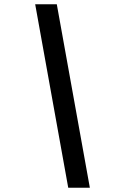

<svg xmlns="http://www.w3.org/2000/svg" viewBox="-20 -732 590 906"><path d="M302 154 146 -712H248L404 154Z"/></svg>

Font: Codetta
Style: Bold Italic
Weight: 700
Italic angle: -11°
Designer: Ulrich Proeller
Foundry: PROSA GmbH
Version: Version 2.00;September 29, 2018;FontCreator 11.5.0.2427 64-b